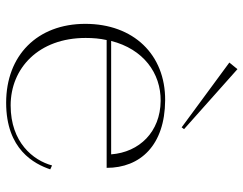

<svg xmlns="http://www.w3.org/2000/svg" viewBox="-106 -690 811 640"><g transform="rotate(90 300.0 -370.5)"><path d="M323 15C479 15 527 -79 545 -132L532 -138C515 -75 455 0 332 0C208 0 107 -93 107 -250C107 -275 109 -298 114 -320H540C540 -432 465 -514 315 -515C162 -516 60 -409 60 -249C60 -88 166 15 323 15ZM189 -729 405 -570 411 -578 211 -756ZM117 -335C144 -442 224 -501 317 -500C420 -499 488 -429 495 -335Z"/></g></svg>

Font: Sprat Thin
Style: Regular
Weight: 100
Designer: Ethan Nakache
Foundry: Collletttivo
Version: Version 2.000;Glyphs 3.2 (3217)